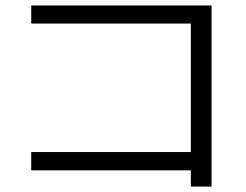

<svg xmlns="http://www.w3.org/2000/svg" viewBox="-20 -690 904 705"><path d="M680.7 -64.5H94.7V-131.8H680.7V-603.5H94.7V-669.9H756.8V-4.9H680.7Z"/></svg>

Font: Pretendard GOV Variable
Style: Regular
Weight: 400
Designer: Base glyphs from Inter by Rasmus Andersson; Hangul glyphs from Noto Sans CJK(Source Han Sans) by Jang Soo-young and Kang
Foundry: Kil Hyung-jin
Version: Version 1.307;Glyphs 3.2 (3192)